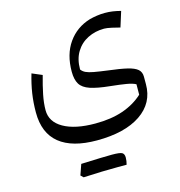

<svg xmlns="http://www.w3.org/2000/svg" viewBox="-123 -523 1009 1075"><g transform="rotate(-15 382.0 15.0)"><path d="M428.7 439Q342.8 439 229 444.8Q223.6 439 213.9 430.2Q219.2 414.1 224.9 398.9Q230.5 383.8 235.4 368.7Q367.7 363.3 414.3 363.3Q460.9 363.3 473.1 370.6Q485.4 377.9 485.4 398.2Q485.4 418.5 479.5 439ZM645 -312Q625.5 -317.4 597.7 -323.5Q569.8 -329.6 554.7 -329.6Q502.9 -329.6 459.7 -308.1Q416.5 -286.6 391.1 -245.1Q365.7 -203.6 365.7 -143.6Q375 -130.4 391.1 -122.8Q407.2 -115.2 436.5 -109.9Q465.8 -104.5 514.6 -98.1Q584 -89.8 624.8 -80.1Q665.5 -70.3 683.1 -54.7Q700.7 -39.1 700.7 -12.2V30.8Q701.2 140.1 609.1 202.4Q517.1 264.6 355 264.6Q212.4 264.6 138.4 204.8Q64.5 145 64.5 25.4Q64.5 -31.2 72.5 -84Q80.6 -136.7 97.2 -192.9L155.8 -168Q139.6 -110.8 129.9 -62.5Q120.1 -14.2 120.1 26.9Q120.1 94.7 187 132.8Q253.9 170.9 370.6 170.9Q462.9 170.9 531.5 147.2Q600.1 123.5 648.9 78.6L649.4 18.1Q630.9 7.8 596.2 2Q561.5 -3.9 504.9 -9.8Q432.1 -17.1 391.1 -30.8Q350.1 -44.4 333.7 -71Q317.4 -97.7 317.4 -143.1Q317.4 -243.7 364.3 -310.3Q411.1 -377 491.7 -401.4Q511.2 -406.7 534.9 -410.2Q558.6 -413.6 581.1 -413.6Q605 -413.6 625.5 -410.6Q646 -407.7 672.9 -400.9Z"/></g></svg>

Font: Pinar-DS2-FD Regular
Style: Regular
Weight: 400
Designer: Amin Abedi
Version: Version 2.000